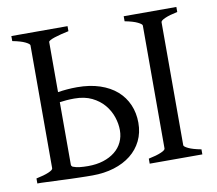

<svg xmlns="http://www.w3.org/2000/svg" viewBox="-71 -698 890 789"><g transform="rotate(-10 373.5 -304.0)"><path d="M234.4 -317.4Q217.3 -317.4 202.1 -316.2Q187 -314.9 173.3 -313V-50.8Q173.3 -47.4 178.7 -43Q192.4 -37.6 208.3 -35.9Q224.1 -34.2 242.7 -34.2Q277.8 -34.2 306.2 -43.2Q334.5 -52.2 354.7 -68.4Q375 -84.5 385.7 -107.2Q396.5 -129.9 396.5 -157.2Q396.5 -184.1 387 -212.4Q377.4 -240.7 357.7 -264.2Q337.9 -287.6 307.4 -302.5Q276.9 -317.4 234.4 -317.4ZM493.2 0V-21Q526.4 -27.8 545.2 -35.9Q564 -43.9 564 -50.8V-564Q564 -569.8 546.1 -578.6Q528.3 -587.4 493.2 -594.2V-615.2H712.9V-594.2Q679.7 -587.4 660.9 -579.1Q642.1 -570.8 642.1 -564V-50.8Q642.1 -44.9 659.9 -36.4Q677.7 -27.8 712.9 -21V0ZM476.6 -173.8Q476.6 -132.3 460.2 -98.9Q443.8 -65.4 414.3 -42Q384.8 -18.6 343.8 -5.9Q302.7 6.8 253.4 6.8Q242.7 6.8 227.8 6.6Q212.9 6.3 195.8 5.9Q178.7 5.4 160.6 4.9Q142.6 4.4 125.5 3.4Q85 2 40.5 0H24.4V-21Q57.6 -27.8 76.4 -35.9Q95.2 -43.9 95.2 -50.8V-564Q95.2 -569.8 77.4 -578.6Q59.6 -587.4 24.4 -594.2V-615.2H258.8V-594.2Q242.2 -590.8 226.8 -586.9Q211.4 -583 199.5 -579.1Q187.5 -575.2 180.4 -571.3Q173.3 -567.4 173.3 -564V-355Q191.9 -357.9 211.9 -359.6Q231.9 -361.3 253.4 -361.3Q306.6 -361.3 348.4 -347.4Q390.1 -333.5 418.5 -308.6Q446.8 -283.7 461.7 -249.3Q476.6 -214.8 476.6 -173.8Z"/></g></svg>

Font: Noto Serif Devanagari
Style: Regular
Weight: 400
Designer: Monotype Design Team
Foundry: Monotype Imaging Inc.
Version: Version 1.01